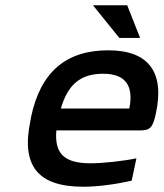

<svg xmlns="http://www.w3.org/2000/svg" viewBox="-20 -700 621 729"><path d="M572 -270C605 -422 548 -509 391 -509C231 -509 134 -427 98 -256L96 -244C59 -71 123 9 296 9C348 9 413 1 480 -14L498 -99C452 -89 372 -80 324 -80C225 -80 186 -116 194 -205H515C551 -205 561 -218 572 -270ZM211 -288C238 -380 286 -420 372 -420C458 -420 488 -373 471 -288ZM333 -680 433 -556H512L463 -680Z"/></svg>

Font: LT Wave Text Medium Italic
Style: Regular
Weight: 500
Designer: Daniel Lyons
Version: Version 2.5 (Glyphs App)